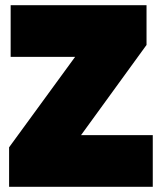

<svg xmlns="http://www.w3.org/2000/svg" viewBox="-20 -719 623 739"><path d="M15 -152 269 -500H21V-699H544V-546L292 -199H568V0H15Z"/></svg>

Font: Readiness Black
Style: Regular
Weight: 900
Designer: Katatrad Team
Foundry: CadsonDemak
Version: Version 1.00;April 23, 2019;FontCreator 11.5.0.2425 64-bit; 